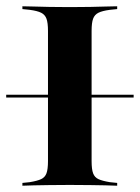

<svg xmlns="http://www.w3.org/2000/svg" viewBox="-35 -591 446 611"><path d="M-15.3 -280.6V-289.5H390.3V-280.6ZM175.8 -2.4Q147.6 -2.4 121.4 -2Q95.2 -1.6 73.4 -1.2Q51.6 -0.8 36.3 0V-8.9L59.7 -11.3Q83.9 -15.3 96 -21Q108.1 -26.6 112.9 -39.5Q117.7 -52.4 117.7 -78.2V-492.7Q117.7 -518.5 112.9 -531.5Q108.1 -544.4 96 -550.4Q83.9 -556.5 59.7 -559.7L36.3 -562.1V-571Q51.6 -571 73.4 -570.2Q95.2 -569.4 121.4 -569Q147.6 -568.5 175.8 -568.5H187.9H198.4Q227.4 -568.5 253.2 -569Q279 -569.4 300.8 -570.2Q322.6 -571 337.9 -571V-562.1L314.5 -559.7Q290.3 -556.5 278.2 -550.4Q266.1 -544.4 261.3 -531.5Q256.5 -518.5 256.5 -492.7V-78.2Q256.5 -52.4 261.3 -39.5Q266.1 -26.6 278.2 -21Q290.3 -15.3 314.5 -11.3L337.9 -8.9V0Q322.6 -0.8 300.8 -1.2Q279 -1.6 253.2 -2Q227.4 -2.4 198.4 -2.4H187.9Z"/></svg>

Font: Playfair 144pt SemiExpanded ExtraBold
Style: Regular
Weight: 800
Width: 6
Designer: Claus Eggers Sørensen
Foundry: Claus Eggers Sørensen
Version: Version 2.203